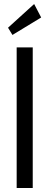

<svg xmlns="http://www.w3.org/2000/svg" viewBox="-20 -936 246 956"><path d="M63 0V-700H143V0ZM20 -798 150 -916 185 -849 42 -762Z"/></svg>

Font: Pathway Gothic One
Style: Regular
Weight: 400
Version: Version 1.003; ttfautohint (v1.8.4.7-5d5b);gftools[0.9.26]